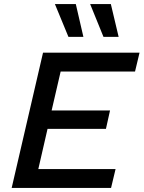

<svg xmlns="http://www.w3.org/2000/svg" viewBox="-20 -917 701 937"><path d="M350 -897 387 -737H314L248 -897ZM521 -897 559 -737H485L420 -897ZM37 0 190 -660H661L639 -568H276L232 -378H517L497 -288H212L167 -92H544L522 0Z"/></svg>

Font: Elaine Sans Medium
Style: Italic
Weight: 500
Italic angle: -13°
Designer: Wei Huang
Foundry: Wei Huang
Version: Version 2.001;December 24, 2019;FontCreator 12.0.0.2547 64-b